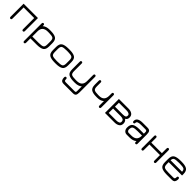

<svg xmlns="http://www.w3.org/2000/svg" viewBox="540 -2321 4385 4385"><g transform="rotate(45 2732.5 -128.5)"><path d="M73.2 -450.2H536.1V-30.3Q536.1 6.8 505.9 6.8Q475.6 6.8 475.6 -30.3V-389.6H133.8V-30.3Q133.8 6.8 103.5 6.8Q73.2 6.8 73.2 -30.3Z M1114.3 -275.4Q1114.3 -350.6 1079.6 -370.1Q1044.9 -389.6 943.4 -389.6H915Q743.2 -389.6 743.2 -226.6V-60.5H945.3Q1045.9 -60.5 1080.1 -80.1Q1114.3 -99.6 1114.3 -174.8ZM1174.8 -172.9Q1174.8 -70.3 1120.1 -35.2Q1065.4 0 945.3 0H743.2V138.7Q743.2 177.7 710.9 177.7Q682.6 177.7 682.6 138.7V-419.9Q682.6 -457 712.9 -457Q743.2 -457 743.2 -418V-395.5Q801.8 -450.2 915 -450.2H943.4Q1064.5 -450.2 1119.6 -415Q1174.8 -379.9 1174.8 -277.3Z M1556.6 0H1528.3Q1406.2 0 1351.1 -35.2Q1295.9 -70.3 1295.9 -172.9V-277.3Q1295.9 -379.9 1351.1 -415Q1406.2 -450.2 1528.3 -450.2H1556.6Q1677.7 -450.2 1732.9 -415Q1788.1 -379.9 1788.1 -277.3V-172.9Q1788.1 -70.3 1732.9 -35.2Q1677.7 0 1556.6 0ZM1528.3 -60.5H1556.6Q1658.2 -60.5 1692.9 -80.1Q1727.5 -99.6 1727.5 -174.8V-275.4Q1727.5 -350.6 1692.9 -370.1Q1658.2 -389.6 1556.6 -389.6H1528.3Q1424.8 -389.6 1390.6 -369.6Q1356.4 -349.6 1356.4 -275.4V-174.8Q1356.4 -100.6 1390.6 -80.6Q1424.8 -60.5 1528.3 -60.5Z M2408.2 80.1Q2408.2 145.5 2388.7 172.9Q2369.1 200.2 2314.5 200.2H2018.6Q1953.1 200.2 1932.6 163.1Q1916 132.8 1916 89.8Q1916 46.9 1946.3 46.9Q1976.6 46.9 1976.6 81.5Q1976.6 116.2 1986.8 127.9Q1997.1 139.6 2025.4 139.6H2307.6Q2333 139.6 2340.3 131.3Q2347.7 123 2347.7 95.7V-54.7Q2289.1 0 2175.8 0H2147.5Q2026.4 0 1971.2 -35.2Q1916 -70.3 1916 -172.9V-419.9Q1916 -457 1946.3 -457Q1976.6 -457 1976.6 -419.9V-174.8Q1976.6 -99.6 2011.2 -80.1Q2045.9 -60.5 2147.5 -60.5H2175.8Q2347.7 -60.5 2347.7 -225.6V-419.9Q2347.7 -457 2377.9 -457Q2408.2 -457 2408.2 -419.9Z M2782.2 -180.7Q2942.4 -180.7 2942.4 -347.7V-419.9Q2942.4 -457 2972.7 -457Q3002.9 -457 3002.9 -419.9V-31.2Q3002.9 6.8 2974.6 6.8Q2942.4 6.8 2942.4 -31.2V-174.8Q2883.8 -120.1 2782.2 -120.1H2750Q2636.7 -120.1 2583.5 -155.8Q2530.3 -191.4 2530.3 -294.9V-419.9Q2530.3 -457 2560.5 -457Q2590.8 -457 2590.8 -419.9V-296.9Q2590.8 -221.7 2624 -201.2Q2657.2 -180.7 2750 -180.7Z M3150.4 -450.2H3460.9Q3529.3 -450.2 3576.2 -419.9Q3623 -388.7 3623 -322.3Q3623 -255.9 3570.3 -230.5Q3623 -193.4 3623 -127Q3623 -60.5 3576.2 -30.3Q3529.3 0 3460.9 0H3150.4ZM3458 -202.1H3210.9V-60.5H3454.1Q3498 -60.5 3530.3 -74.2Q3562.5 -87.9 3562.5 -120.1Q3562.5 -166 3536.1 -184.1Q3509.8 -202.1 3458 -202.1ZM3454.1 -389.6H3210.9V-262.7H3458Q3517.6 -262.7 3540.5 -275.9Q3563.5 -289.1 3563.5 -330.1Q3563.5 -357.4 3536.1 -373.5Q3508.8 -389.6 3454.1 -389.6Z M3975.6 -232.4Q3872.1 -232.4 3837.9 -212.4Q3803.7 -192.4 3803.7 -118.2Q3803.7 -95.7 3819.3 -78.1Q3835 -60.5 3852.5 -60.5H3943.4Q4114.3 -60.5 4114.3 -222.7V-232.4ZM3975.6 -293H4114.3V-341.8Q4114.3 -369.1 4104 -379.4Q4093.8 -389.6 4065.4 -389.6H3927.7Q3803.7 -389.6 3803.7 -335.9Q3803.7 -296.9 3773.4 -296.9Q3743.2 -296.9 3743.2 -335.9Q3743.2 -450.2 3920.9 -450.2H4072.3Q4131.8 -450.2 4153.3 -421.9Q4174.8 -393.6 4174.8 -325.2V-30.3Q4174.8 6.8 4144.5 6.8Q4114.3 6.8 4114.3 -32.2V-54.7Q4056.6 0 3943.4 0H3852.5Q3804.7 0 3773.9 -33.7Q3743.2 -67.4 3743.2 -123Q3743.2 -222.7 3799.3 -257.8Q3855.5 -293 3975.6 -293Z M4377.9 -30.3Q4377.9 6.8 4347.7 6.8Q4317.4 6.8 4317.4 -30.3V-418.9Q4317.4 -457 4345.7 -457Q4377.9 -457 4377.9 -418.9V-268.6H4719.7V-418.9Q4719.7 -457 4750 -457Q4780.3 -457 4780.3 -418.9V-30.3Q4780.3 6.8 4750 6.8Q4719.7 6.8 4719.7 -30.3V-208H4377.9Z M5406.2 -277.3V-234.4H4974.6V-174.8Q4974.6 -100.6 5008.8 -80.6Q5043 -60.5 5146.5 -60.5H5296.9Q5325.2 -60.5 5335.4 -72.8Q5345.7 -85 5345.7 -119.1Q5345.7 -153.3 5376 -153.3Q5406.2 -152.3 5406.2 -107.4Q5406.2 -62.5 5385.7 -31.2Q5365.2 0 5303.7 0H5146.5Q5024.4 0 4969.2 -35.2Q4914.1 -70.3 4914.1 -172.9V-277.3Q4914.1 -379.9 4969.2 -415Q5024.4 -450.2 5146.5 -450.2H5174.8Q5295.9 -450.2 5351.1 -415Q5406.2 -379.9 5406.2 -277.3ZM5174.8 -389.6H5146.5Q5046.9 -389.6 5011.7 -372.6Q4976.6 -355.5 4974.6 -294.9H5345.7Q5343.8 -355.5 5308.6 -372.6Q5273.4 -389.6 5174.8 -389.6Z"/></g></svg>

Font: Jura
Style: Medium
Weight: 500
Version: Version 2.6.1